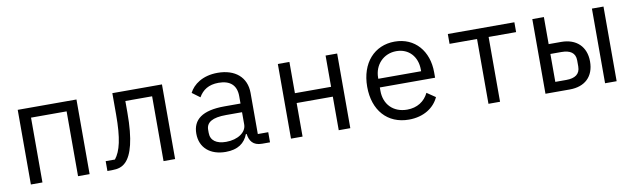

<svg xmlns="http://www.w3.org/2000/svg" viewBox="-38 -912 4276 1307"><g transform="rotate(-10 2100.0 -258.0)"><path d="M97 0H177V-448H423V0H503V-516H97Z M626 0H657C700 0 729 -9 754 -34C799 -79 829 -180 829 -367V-448H1014V0H1094V-516H751V-369C751 -202 730 -119 690 -68H626Z M1750 0V-70H1678V-354C1678 -463 1601 -528 1480 -528C1375 -528 1310 -478 1283 -424L1337 -384C1364 -431 1406 -460 1475 -460C1554 -460 1598 -422 1598 -346V-295H1488C1332 -295 1266 -241 1266 -145C1266 -48 1335 12 1443 12C1527 12 1575 -24 1598 -84H1603C1610 -36 1632 0 1695 0ZM1457 -55C1390 -55 1350 -83 1350 -136V-157C1350 -208 1392 -235 1488 -235H1598V-150C1598 -97 1539 -55 1457 -55Z M1895 0H1975V-232H2225V0H2305V-516H2225V-300H1975V-516H1895Z M2709 12C2812 12 2885 -38 2916 -107L2857 -147C2830 -91 2778 -57 2709 -57C2612 -57 2551 -122 2551 -214V-238H2933V-276C2933 -422 2844 -528 2704 -528C2564 -528 2467 -422 2467 -257C2467 -94 2561 12 2709 12ZM2704 -462C2789 -462 2847 -400 2847 -309V-298H2551V-305C2551 -395 2616 -462 2704 -462Z M3260 0H3340V-448H3530V-516H3070V-448H3260Z M3654 0H3822C3927 0 3991 -60 3991 -164C3991 -267 3925 -329 3821 -329H3734V-516H3654ZM3734 -68V-261H3810C3870 -261 3906 -239 3906 -186V-144C3906 -91 3870 -68 3810 -68ZM4066 0H4146V-516H4066Z"/></g></svg>

Font: IBM Mono
Style: Regular
Weight: 400
Monospace: yes
Designer: Mike Abbink, Paul van der Laan, Pieter van Rosmalen
Foundry: Bold Monday
Version: Version 2.3